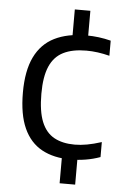

<svg xmlns="http://www.w3.org/2000/svg" viewBox="-55 -701 550 861"><g transform="rotate(5 220.0 -271.0)"><path d="M287 9.5Q210 9.5 156.5 -19.8Q103 -49 75 -110.8Q47 -172.5 47 -271Q47 -369.5 77 -431.2Q107 -493 165.2 -522Q223.5 -551 308 -551Q336.5 -551 364.2 -547.5Q392 -544 419 -537V-469Q391.5 -476 365.8 -479.5Q340 -483 314.5 -483Q252 -483 211 -462.5Q170 -442 150 -396Q130 -350 130 -273Q130 -194 149 -147Q168 -100 205.8 -79.2Q243.5 -58.5 298.5 -58.5Q325 -58.5 354 -63.8Q383 -69 419 -80.5V-13Q387 -1.5 353.8 4Q320.5 9.5 287 9.5ZM246.5 120V-7.5H316.5V120ZM246.5 -535V-662.5H316.5V-535Z"/></g></svg>

Font: Encode Sans Condensed Thin
Style: Regular
Weight: 400
Version: Version 3.002